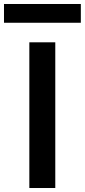

<svg xmlns="http://www.w3.org/2000/svg" viewBox="-58 -942 425 962"><path d="M89 0V-730H219V0ZM-38 -828V-922H347V-828Z"/></svg>

Font: M PLUS 1 SemiBold
Style: Regular
Weight: 600
Designer: Coji Morishita
Foundry: UNDERFOREST DESIGN
Version: Version 1.001